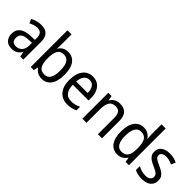

<svg xmlns="http://www.w3.org/2000/svg" viewBox="157 -1780 2809 2809"><g transform="rotate(45 1561.5 -375.0)"><path d="M261 -546Q350 -546 391.5 -501Q433 -456 433 -364V0H370L355 -75H352Q322 -32 286.5 -11Q251 10 193 10Q124 10 83 -32Q42 -74 42 -149Q42 -229 98.5 -273Q155 -317 269 -321L349 -324V-357Q349 -422 324.5 -449Q300 -476 253 -476Q218 -476 184.5 -465Q151 -454 120 -438L93 -502Q127 -521 170 -533.5Q213 -546 261 -546ZM281 -260Q198 -257 164 -229Q130 -201 130 -149Q130 -103 153.5 -81Q177 -59 216 -59Q274 -59 311.5 -98Q349 -137 349 -213V-263Z M671 -563Q671 -536 669.5 -510Q668 -484 667 -465H671Q694 -502 730 -523.5Q766 -545 820 -545Q911 -545 964 -475.5Q1017 -406 1017 -268Q1017 -132 964 -61Q911 10 821 10Q767 10 730.5 -11.5Q694 -33 671 -68H665L650 0H586V-760H671ZM803 -473Q727 -473 699 -421Q671 -369 671 -273V-263Q671 -164 700.5 -113Q730 -62 805 -62Q929 -62 929 -269Q929 -473 803 -473Z M1331 -546Q1394 -546 1439 -515.5Q1484 -485 1507.5 -430.5Q1531 -376 1531 -306V-252H1205Q1209 -63 1357 -63Q1400 -63 1435 -72Q1470 -81 1508 -100V-25Q1471 -7 1434.5 1.5Q1398 10 1351 10Q1240 10 1179 -63Q1118 -136 1118 -264Q1118 -398 1175 -472Q1232 -546 1331 -546ZM1330 -476Q1275 -476 1243.5 -436Q1212 -396 1206 -320H1444Q1444 -387 1416.5 -431.5Q1389 -476 1330 -476Z M1890 -546Q1975 -546 2018 -500Q2061 -454 2061 -355V0H1976V-345Q1976 -473 1875 -473Q1800 -473 1770 -424.5Q1740 -376 1740 -278V0H1655V-536H1723L1735 -463H1740Q1763 -505 1803.5 -525.5Q1844 -546 1890 -546Z M2383 10Q2292 10 2239 -60Q2186 -130 2186 -267Q2186 -404 2239 -475Q2292 -546 2383 -546Q2436 -546 2472.5 -524Q2509 -502 2532 -467H2537Q2536 -484 2534 -506.5Q2532 -529 2532 -545V-760H2618V0H2549L2537 -71H2532Q2509 -35 2473 -12.5Q2437 10 2383 10ZM2399 -62Q2471 -62 2502 -108Q2533 -154 2533 -248V-269Q2533 -370 2503 -422Q2473 -474 2398 -474Q2335 -474 2304.5 -418.5Q2274 -363 2274 -266Q2274 -167 2305 -114.5Q2336 -62 2399 -62Z M3082 -147Q3082 -70 3031 -30Q2980 10 2891 10Q2842 10 2805 1.5Q2768 -7 2740 -23V-104Q2768 -87 2808.5 -74.5Q2849 -62 2891 -62Q2947 -62 2973 -83Q2999 -104 2999 -140Q2999 -171 2975.5 -193Q2952 -215 2886 -243Q2840 -263 2807.5 -284Q2775 -305 2757 -333.5Q2739 -362 2739 -405Q2739 -471 2789.5 -508.5Q2840 -546 2922 -546Q2965 -546 3003 -537Q3041 -528 3075 -511L3045 -443Q3016 -457 2984 -466Q2952 -475 2918 -475Q2872 -475 2846.5 -457Q2821 -439 2821 -409Q2821 -375 2847.5 -355.5Q2874 -336 2940 -307Q2984 -287 3016 -266.5Q3048 -246 3065 -217.5Q3082 -189 3082 -147Z"/></g></svg>

Font: Noto Sans Sinhala UI SemiCondensed
Style: Regular
Weight: 400
Width: 4
Designer: Jelle Bosma - Monotype Design Team
Foundry: Monotype Imaging Inc.
Version: Version 2.006; ttfautohint (v1.8.4.7-5d5b)